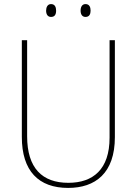

<svg xmlns="http://www.w3.org/2000/svg" viewBox="-20 -911 669 941"><path d="M206 -859C206 -842 213 -828 230 -828C249 -828 255 -841 255 -859C255 -876 249 -891 230 -891C213 -891 206 -875 206 -859ZM375 -859C375 -842 382 -828 399 -828C418 -828 424 -842 424 -859C424 -876 418 -891 399 -891C382 -891 375 -876 375 -859ZM543 -239V-714H517V-236C517 -81 436 -15 315 -15C187 -15 113 -87 113 -243V-714H87V-240C87 -73 169 10 314 10C447 10 543 -62 543 -239Z"/></svg>

Font: Noto Sans Thai Looped SemiCondensed Thin
Style: Regular
Weight: 100
Width: 4
Designer: Sasikarn Vongin, Ben Mitchell
Foundry: The Fontpad Ltd
Version: Version 1.001